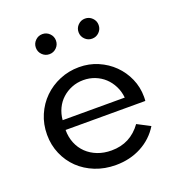

<svg xmlns="http://www.w3.org/2000/svg" viewBox="-128 -790 836 907"><g transform="rotate(-20 290.0 -336.0)"><path d="M301.4 14.5Q245.5 14.5 198.2 -4.3Q150.9 -23.2 116.6 -56.1Q82.3 -89.1 63 -134.1Q43.6 -179.1 43.6 -230.9Q43.6 -284.1 63.2 -329.5Q82.7 -375 116.8 -408.4Q150.9 -441.8 196.6 -460.9Q242.3 -480 294.1 -480Q344.5 -480 388.4 -461.1Q432.3 -442.3 465 -410Q497.7 -377.7 516.6 -334.8Q535.5 -291.8 535.5 -243.2Q535.5 -236.8 535.2 -232.3Q535 -227.7 534.5 -222.7H133.6Q133.6 -186.4 146.1 -155.9Q158.6 -125.5 181.4 -103.6Q204.1 -81.8 235.7 -69.5Q267.3 -57.3 305.5 -57.3Q353.2 -57.3 390.9 -76.8Q428.6 -96.4 456.4 -135L520.9 -101.4Q487.3 -46.4 429.8 -15.9Q372.3 14.5 301.4 14.5ZM448.6 -270.9Q445.5 -302.7 432 -329.3Q418.6 -355.9 398 -375Q377.3 -394.1 350.2 -404.8Q323.2 -415.5 292.3 -415.5Q260.9 -415.5 233.6 -404.5Q206.4 -393.6 185.5 -374.5Q164.5 -355.5 151.8 -328.9Q139.1 -302.3 136.4 -270.9ZM399.5 -585Q378.6 -585 363.9 -599.8Q349.1 -614.5 349.1 -635.5Q349.1 -656.4 363.9 -671.1Q378.6 -685.9 399.5 -685.9Q420.5 -685.9 435.2 -671.1Q450 -656.4 450 -635.5Q450 -614.5 435.2 -599.8Q420.5 -585 399.5 -585ZM185 -585Q164.1 -585 149.3 -599.8Q134.5 -614.5 134.5 -635.5Q134.5 -656.4 149.3 -671.1Q164.1 -685.9 185 -685.9Q205.9 -685.9 220.7 -671.1Q235.5 -656.4 235.5 -635.5Q235.5 -614.5 220.7 -599.8Q205.9 -585 185 -585Z"/></g></svg>

Font: Spartan Med
Style: Regular
Weight: 500
Designer: Matt Bailey, Mirko Velimirovic
Foundry: Matt Bailey
Version: Version 1.005